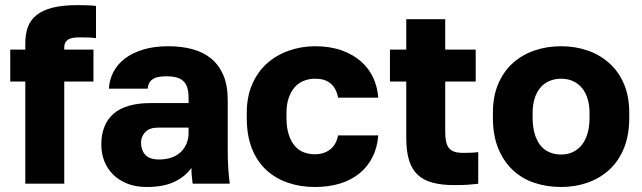

<svg xmlns="http://www.w3.org/2000/svg" viewBox="-20 -726 2538 759"><path d="M80 0H234V-403.7H349.5V-530H234V-540Q234 -557 246.9 -567.7Q259.8 -578.3 294.5 -578.3Q309.5 -578.3 327 -577.8Q344.5 -577.3 359.5 -575.3V-702.5Q344.8 -704.7 322.2 -705.2Q299.5 -705.7 284.5 -705.7Q227.4 -705.7 188 -695.7Q148.7 -685.7 124.6 -666.5Q100.5 -647.3 90.2 -619.1Q80 -590.9 80 -554.5V-530H20.5V-403.7H80Z M559.7 13.2Q594.5 13.2 621.8 7.8Q649.2 2.5 670.8 -8Q692.5 -18.5 708.7 -32.1Q724.8 -45.7 736.7 -62.2Q736.7 -53.3 737.1 -45.2Q737.5 -37 738.2 -30.1Q739 -23.2 739.8 -16.2Q740.6 -9.3 741.5 0H888.3Q884.3 -30 882.3 -61.5Q880.2 -93 880.2 -135V-330Q880.2 -388.3 863.1 -428.5Q846 -468.8 815.1 -494.2Q784.3 -519.7 741.4 -531.4Q698.5 -543.2 644.5 -543.2Q589.2 -543.2 546 -530Q502.8 -516.8 473.7 -494.5Q444.5 -472.2 428.5 -441.7Q412.5 -411.2 410.5 -375.5H563.8Q565 -388.2 569.7 -397.5Q574.5 -406.8 583.7 -413Q592.8 -419.2 606.8 -421.8Q620.7 -424.5 639.5 -424.5Q660 -424.5 676.1 -420.3Q692.2 -416.2 703.3 -406.8Q714.5 -397.5 720 -380.6Q725.5 -363.6 725.5 -340V-318.5H575Q526.2 -318.5 489.4 -307.8Q452.7 -297.2 428.6 -276.1Q404.5 -255 392.5 -224.3Q380.5 -193.7 380.5 -155Q380.5 -119 392.5 -88.7Q404.5 -58.3 427.4 -35.7Q450.4 -13 483.6 0.1Q516.8 13.2 559.7 13.2ZM609.5 -95.5Q570.9 -95.5 554.2 -114.2Q537.5 -132.8 537.5 -162.5Q537.5 -186.3 554.3 -203.9Q571 -221.5 604.5 -221.5H725.5V-200Q725.5 -176.4 716.6 -156.5Q707.7 -136.5 692.4 -123Q677.1 -109.5 655.8 -102.5Q634.5 -95.5 609.5 -95.5Z M1224.5 13.2Q1279.8 13.2 1324.8 -0.7Q1369.7 -14.7 1401.9 -41.3Q1434.2 -67.8 1452.9 -105.5Q1471.7 -143.2 1475.2 -190.7H1316.5Q1309 -153.2 1284.6 -134.7Q1260.2 -116.2 1224.5 -116.2Q1200.3 -116.2 1179.5 -124.5Q1158.7 -132.8 1143.8 -151.1Q1129 -169.3 1120.8 -196.2Q1112.5 -223 1112.5 -260V-280Q1112.5 -314 1121.6 -339.7Q1130.7 -365.3 1145.3 -381.7Q1160 -398.2 1180.8 -406.5Q1201.7 -414.8 1224.5 -414.8Q1246.3 -414.8 1261.1 -410.1Q1275.8 -405.3 1287.2 -395.7Q1298.7 -386 1306 -371.9Q1313.3 -357.8 1316.5 -340H1475.2Q1472.2 -382.3 1455.3 -419Q1438.3 -455.7 1407 -483.2Q1375.7 -510.8 1330.3 -527Q1284.8 -543.2 1224.5 -543.2Q1170.7 -543.2 1120.7 -525.3Q1070.7 -507.5 1034.2 -474.2Q997.8 -441 976.7 -392.2Q955.5 -343.3 955.5 -280V-260Q955.5 -191 975.4 -140Q995.3 -89 1031.4 -55.2Q1067.5 -21.3 1116.9 -4.1Q1166.3 13.2 1224.5 13.2Z M1776 5.7Q1809.8 5.7 1830.6 4.2Q1851.3 2.7 1870.5 0.5V-124.7Q1855.5 -122.7 1840.5 -122.2Q1825.5 -121.7 1810.5 -121.7Q1789.7 -121.7 1776.2 -126.3Q1762.6 -130.8 1754.6 -141Q1746.6 -151.1 1743.3 -167Q1740 -182.8 1740 -205.2V-403.7H1860.5V-530H1740V-650H1586V-530H1521.5V-403.7H1586V-180.7Q1586 -128.9 1596.9 -93Q1607.8 -57.2 1630.9 -35.3Q1654 -13.5 1690.1 -3.9Q1726.1 5.7 1776 5.7Z M2198 13.2Q2254 13.2 2302.9 -4Q2351.8 -21.2 2388.8 -55.2Q2425.8 -89.3 2446.7 -140.6Q2467.5 -191.8 2467.5 -260V-280Q2467.5 -344.7 2446.7 -393.8Q2425.8 -443 2388.8 -476.2Q2351.8 -509.3 2302.9 -526.3Q2254 -543.2 2198 -543.2Q2142 -543.2 2092.7 -526.3Q2043.5 -509.3 2006.8 -476.2Q1970.2 -443 1949.3 -393.8Q1928.5 -344.7 1928.5 -280V-260Q1928.5 -191.2 1949.3 -139.9Q1970.2 -88.7 2006.8 -54.1Q2043.5 -19.5 2092.7 -3.2Q2142 13.2 2198 13.2ZM2198 -115.2Q2171.7 -115.2 2150.2 -124.9Q2128.7 -134.7 2114.6 -153.6Q2100.5 -172.5 2093 -199.4Q2085.5 -226.3 2085.5 -260V-280Q2085.5 -310.2 2093 -335Q2100.5 -359.8 2114.6 -377.6Q2128.7 -395.3 2150.2 -405.1Q2171.7 -414.8 2198 -414.8Q2224.8 -414.8 2245.7 -405.1Q2266.7 -395.3 2281.1 -377.6Q2295.5 -359.8 2303 -335Q2310.5 -310.2 2310.5 -280V-260Q2310.5 -227.3 2303 -200.3Q2295.5 -173.2 2281.1 -154.4Q2266.7 -135.7 2245.7 -125.4Q2224.8 -115.2 2198 -115.2Z"/></svg>

Font: Golos Text VF
Style: Regular
Weight: 400
Designer: A.Korolkova, Vitaly Kuzmin
Foundry: ParaType Ltd
Version: Version 2.005